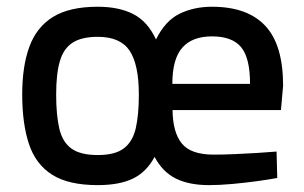

<svg xmlns="http://www.w3.org/2000/svg" viewBox="-20 -530 889 561"><path d="M265.6 10.9Q180.1 10.9 132.2 -19.6Q84.2 -50.2 64.6 -109.3Q44.9 -168.5 44.9 -254.1Q44.9 -337.1 66.1 -394.2Q87.2 -451.3 135.3 -480.8Q183.5 -510.3 265.6 -510.3Q327.6 -510.3 369.5 -488.8Q411.4 -467.4 435.8 -414.7Q462.7 -469.2 504.4 -489.7Q546.2 -510.3 599.6 -510.3Q702.9 -510.3 755.1 -454.6Q807.2 -399 807.2 -279.7L800.9 -208.4H484.2Q484.8 -143 511.4 -110.6Q537.9 -78.2 604.2 -78.2Q632.7 -78.2 666.6 -79.7Q700.6 -81.2 733 -83.2Q765.3 -85.2 788.1 -87.2L790.1 -10Q766.1 -5.5 731.2 -0.7Q696.3 4.1 659.2 7.5Q622 10.9 590.6 10.9Q532.6 10.9 493.8 -8.3Q455.1 -27.5 431.7 -71.6Q408 -27.3 368.4 -8.2Q328.7 10.9 265.6 10.9ZM265.6 -77Q316.4 -77 342.1 -96.7Q367.8 -116.4 376.8 -155.7Q385.7 -195.1 385.7 -253.4Q385.7 -341.3 358.7 -381.9Q331.7 -422.4 265.6 -422.4Q218.6 -422.4 192.1 -405.3Q165.7 -388.2 154.9 -351.2Q144.1 -314.3 144.1 -254.1Q144.1 -193.2 153.4 -153.9Q162.7 -114.6 188.9 -95.8Q215.2 -77 265.6 -77ZM483.6 -284.9H710.6Q710.6 -361 684.4 -392.3Q658.2 -423.7 599.6 -423.7Q541.6 -423.7 512.6 -390.7Q483.6 -357.8 483.6 -284.9Z"/></svg>

Font: TitilliumWeb ExtraLight
Style: Regular
Weight: 400
Designer: Mohamed Gaber, Accademia di Belle Arti di Urbino and others
Foundry: Kief Type Foundry, Accademia di Belle Arti di Urbino and others
Version: Version 3.000; ttfautohint (v1.8.2)